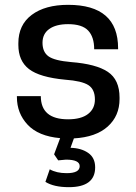

<svg xmlns="http://www.w3.org/2000/svg" viewBox="-20 -562 564 795"><path d="M186 139Q214 155 256 155Q310 155 310 126Q310 99 253 99L221 102L204 77L229 10Q139 2 94.5 -45.5Q50 -93 50 -160V-164H149Q149 -68 262 -68Q316 -68 344.5 -90Q373 -112 373 -150Q373 -192 346 -209.5Q319 -227 250 -232Q144 -242 100 -276Q56 -310 56 -376V-383Q56 -459 111.5 -500.5Q167 -542 262 -542Q469 -542 469 -362V-358H370Q370 -409 345 -435.5Q320 -462 262 -462Q212 -462 184 -442Q156 -422 156 -385Q156 -347 180.5 -329Q205 -311 274 -305Q378 -297 426.5 -264.5Q475 -232 475 -158V-152Q475 -82 426 -38Q377 6 286 11L272 50Q316 51 345 71Q374 91 374 131Q374 213 265 213Q203 213 168 191Z"/></svg>

Font: Coupeur_Texte
Style: Regular
Weight: 400
Designer: Léa Rolland
Version: Version 1.000;PS 001.000;hotconv 1.0.88;makeotf.lib2.5.64775